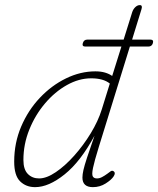

<svg xmlns="http://www.w3.org/2000/svg" viewBox="-20 -744 635 771"><path d="M312.5 -570.5Q316.5 -585 331 -585H476.5L511 -695.5Q515 -707.5 523.5 -715.5Q532 -723.5 541.5 -723.5Q553.5 -723.5 548 -706.5L510.5 -585H583.5Q598 -585 594 -571Q590 -557 575.5 -557H501.5L376.5 -153Q359 -96.5 353.5 -69.8Q348 -43 352.8 -35.2Q357.5 -27.5 369.5 -27.5Q379.5 -27.5 389.5 -32.8Q399.5 -38 410.5 -46Q418 -51.5 423.8 -55.8Q429.5 -60 435 -57Q446 -50.5 436.5 -36Q427.5 -22 404.2 -7.2Q381 7.5 353 7.5Q311 7.5 311 -31Q311 -43.5 315 -61.2Q319 -79 329.5 -111Q340 -143 359.5 -199Q303.5 -95 239.5 -43.8Q175.5 7.5 121 7.5Q84.5 7.5 60.8 -15.8Q37 -39 37 -95Q37 -170 65 -235.8Q93 -301.5 140 -351.2Q187 -401 245 -429.2Q303 -457.5 363 -457.5Q385 -457.5 401.8 -452.5Q418.5 -447.5 430.5 -439L467.5 -557H323Q308.5 -557 312.5 -570.5ZM74 -101.5Q74 -63.5 91.8 -45.5Q109.5 -27.5 137 -27.5Q167 -27.5 204.2 -52.8Q241.5 -78 278.2 -119.2Q315 -160.5 344.5 -209Q374 -257.5 388.5 -304L421 -408.5Q395 -429.5 346 -429.5Q297 -429.5 248.8 -402.5Q200.5 -375.5 161 -329Q121.5 -282.5 97.8 -223.8Q74 -165 74 -101.5Z"/></svg>

Font: Fraunces 9pt S100 Thin
Style: Italic
Weight: 100
Italic angle: -16°
Version: Version 1.000; ttfautohint (v1.8.3)